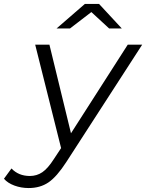

<svg xmlns="http://www.w3.org/2000/svg" viewBox="-125 -752 739 971"><path d="M594 -526 210 68Q162 142 120 170.5Q78 199 20 199Q-18 199 -52 186.5Q-86 174 -105 152L-67 100Q-31 138 26 138Q61 138 89 119Q117 100 147 53L184 -3L53 -526H125L234 -78L521 -526ZM427 -608 337 -691 229 -608H161L304 -732H376L491 -608Z"/></svg>

Font: Idrija
Style: Italic
Weight: 400
Italic angle: -11.3°
Designer: Julieta Ulanovsky
Foundry: Julieta Ulanovsky
Version: Version 7.200